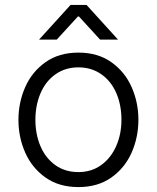

<svg xmlns="http://www.w3.org/2000/svg" viewBox="-20 -755 638 781"><path d="M55 -267Q55 -338 82.5 -400.5Q110 -463 165 -502Q220 -541 299 -541Q378 -541 433 -502Q488 -463 515.5 -400.5Q543 -338 543 -268Q543 -197 515.5 -134.5Q488 -72 433 -33Q378 6 299 6Q220 6 165 -33Q110 -72 82.5 -134.5Q55 -197 55 -267ZM474 -268Q474 -328 453 -376.5Q432 -425 392 -453Q352 -481 299 -481Q246 -481 206 -453Q166 -425 145 -376Q124 -327 124 -268Q124 -208 145 -159.5Q166 -111 205.5 -83Q245 -55 299 -55Q352 -55 391.5 -83.5Q431 -112 452.5 -160.5Q474 -209 474 -268ZM267 -735H332L460 -594H387L301 -688H297L211 -594H139Z"/></svg>

Font: Be Vietnam Light
Style: Regular
Weight: 300
Designer: Gabriel Lam
Foundry: TypeRant
Version: Version 4.000